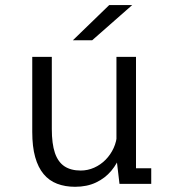

<svg xmlns="http://www.w3.org/2000/svg" viewBox="-20 -724 690 756"><path d="M275.5 11.5Q236.5 11.5 205 -0.5Q173.5 -12.5 151.8 -38.5Q130 -64.5 118.5 -105.5Q107 -146.5 107 -204.5V-500H184V-216Q184 -158 196.2 -122Q208.5 -86 233.8 -69.2Q259 -52.5 298 -52.5Q325.5 -52.5 350.8 -63.8Q376 -75 395.8 -95Q415.5 -115 427.5 -141.2Q439.5 -167.5 441 -198L467.5 -192Q467.5 -153 455 -116.8Q442.5 -80.5 418.2 -51.5Q394 -22.5 358.2 -5.5Q322.5 11.5 275.5 11.5ZM450.5 0 438.5 -101.5V-500H515.5V-40.5L497.5 -61.5H575.5V0ZM343 -565.5H267L410 -704H500.5Z"/></svg>

Font: Trispace Thin Light
Style: Regular
Weight: 300
Version: Version 1.210